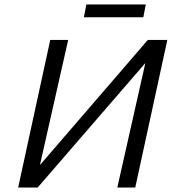

<svg xmlns="http://www.w3.org/2000/svg" viewBox="-20 -836 776 856"><path d="M630 -816 619 -759H354L365 -816ZM726 -658 583 0H503L628 -555L148 0H61L204 -658H284L158 -100L639 -658Z"/></svg>

Font: EauTest Medium
Style: Italic
Weight: 500
Italic angle: -12°
Designer: Christian Thalmann (Catharsis Fonts)
Version: Version 0.001;PS 000.001;hotconv 1.0.88;makeotf.lib2.5.64775